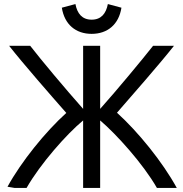

<svg xmlns="http://www.w3.org/2000/svg" viewBox="-20 -923 905 947"><path d="M111 4H52L17 -2C85 -126 204 -273 307 -366C233 -450 94 -609 25 -697H129C184 -626 303 -484 390 -386V-697H474V-386C558 -480 683 -631 735 -697H838C768 -608 630 -451 557 -367C661 -273 782 -124 852 4H754C686 -115 554 -261 474 -329V4H390V-329C308 -261 179 -115 111 4ZM432 -756C354 -756 298 -802 285 -885L352 -903C361 -856 385 -826 432 -826C479 -826 503 -856 512 -903L579 -885C566 -802 510 -756 432 -756Z"/></svg>

Font: Repo Regular
Style: Regular
Weight: 400
Designer: Stefan Peev
Foundry: Context Ltd
Version: Version 1.502